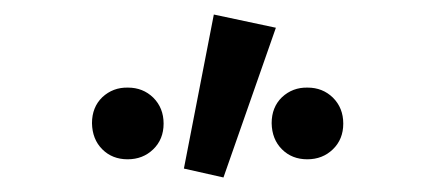

<svg xmlns="http://www.w3.org/2000/svg" viewBox="-20 -808 589 263"><path d="M352.1 -639.2Q352.1 -661.1 366.2 -674.8Q380.9 -688.5 401.4 -688Q421.9 -688 436 -674.3Q450.2 -660.2 450.2 -638.7Q450.2 -617.2 436 -603.5Q421.9 -589.8 400.9 -589.8Q379.9 -589.8 366.2 -603.5Q352.5 -617.2 352.1 -639.2ZM106 -639.2Q106 -661.1 120.1 -674.8Q134.8 -688.5 155.3 -688Q175.8 -688 189.9 -674.3Q204.1 -660.2 204.1 -638.7Q204.1 -617.2 189.9 -603.5Q175.8 -589.8 154.8 -589.8Q133.8 -589.8 120.1 -603.5Q106.4 -617.2 106 -639.2ZM231.9 -577.1 272.9 -788.1 357.9 -770 286.1 -564.9Z"/></svg>

Font: SourceSansPro-Semibold
Style: Regular
Weight: 600
Designer: Paul D. Hunt
Foundry: Adobe Systems Incorporated
Version: Version 2.020;PS 2.0;hotconv 1.0.86;makeotf.lib2.5.63406